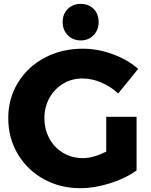

<svg xmlns="http://www.w3.org/2000/svg" viewBox="-20 -965 783 998"><path d="M22.9 0ZM532.2 -357.9H689.9V-79.1Q633.8 -38.1 552.5 -12.5Q471.2 13.2 397.9 13.2Q292 13.2 206.5 -34.4Q121.1 -82 72 -165Q22.9 -248 22.9 -351.1Q22.9 -453.1 73.5 -535.6Q124 -618.2 212.4 -665Q300.8 -711.9 410.2 -711.9Q488.3 -711.9 566.2 -683.3Q644 -654.8 698.2 -606.9L594.2 -479Q556.2 -515.1 506.6 -536.1Q457 -557.1 409.2 -557.1Q353 -557.1 308.1 -530Q263.2 -502.9 237.1 -456.1Q210.9 -409.2 210.9 -351.1Q210.9 -292 237.1 -244.4Q263.2 -196.8 309.1 -169.9Q355 -143.1 411.1 -143.1Q464.4 -143.1 532.2 -176.8ZM492.7 -850.1Q492.7 -809.1 466.3 -782Q439.9 -754.9 399.9 -754.9Q358.9 -754.9 332.3 -782Q305.7 -809.1 305.7 -850.1Q305.7 -892.1 332.3 -918.5Q358.9 -944.8 399.9 -944.8Q440.9 -944.8 466.8 -918.5Q492.7 -892.1 492.7 -850.1Z"/></svg>

Font: Argentum Sans
Style: Bold
Weight: 700
Designer: Julieta Ulanovsky (Modified by Cristiano Sobral)
Foundry: Julieta Ulanovsky
Version: Version 1.000; ttfautohint (v1.5.65-e2d9)